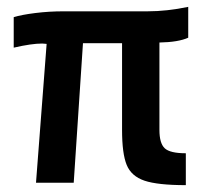

<svg xmlns="http://www.w3.org/2000/svg" viewBox="-20 -533 600 560"><path d="M445 -409V-154Q445 -115 460.5 -100.5Q476 -86 522 -86V7Q440 7 401.5 -6Q363 -19 349.5 -52Q336 -85 336 -154V-407H222L195 0H85L116 -405L103 -406Q72 -406 20 -394V-483Q43 -490 83 -495Q123 -500 166 -500H411Q467 -500 529 -513V-423Q500 -410 445 -409Z"/></svg>

Font: Cairo SemiBold
Style: Regular
Weight: 600
Designer: Mohamed Gaber, Accademia di Belle Arti di Urbino and others
Foundry: Kief Type Foundry, Accademia di Belle Arti di Urbino and others
Version: Version 3.011